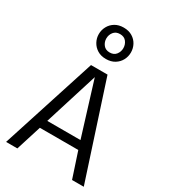

<svg xmlns="http://www.w3.org/2000/svg" viewBox="-245 -1147 1106 1259"><g transform="rotate(30 308.5 -517.5)"><path d="M14.2 0 244.6 -714.8H369.6L602.5 0H513.7L450.7 -190.9H159.7L99.6 0ZM179.2 -254.4H430.7L305.7 -658.7ZM308.6 -797.9Q270.5 -797.9 243.4 -814.7Q216.3 -831.5 201.7 -858.6Q187 -885.7 187 -916.5Q187 -947.8 201.7 -974.9Q216.3 -1002 243.4 -1018.6Q270.5 -1035.2 308.6 -1035.2Q346.7 -1035.2 374 -1018.6Q401.4 -1002 415.8 -974.9Q430.2 -947.8 430.2 -916.5Q430.2 -885.7 415.8 -858.6Q401.4 -831.5 374 -814.7Q346.7 -797.9 308.6 -797.9ZM308.6 -847.2Q340.3 -847.2 356.7 -868.4Q373 -889.6 373 -916.5Q373 -943.8 356.7 -965.1Q340.3 -986.3 308.6 -986.3Q277.3 -986.3 260.7 -965.1Q244.1 -943.8 244.1 -916.5Q244.1 -889.6 260.7 -868.4Q277.3 -847.2 308.6 -847.2Z"/></g></svg>

Font: Pontano Sans
Style: Regular
Weight: 400
Designer: Vernon Adams
Foundry: Vernon Adams
Version: Version 2.001